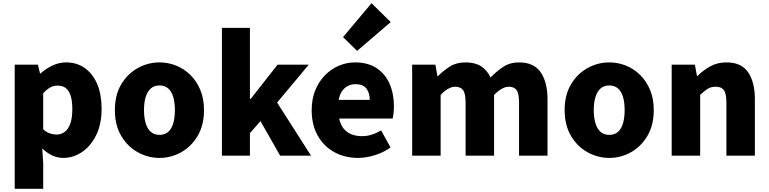

<svg xmlns="http://www.w3.org/2000/svg" viewBox="-20 -973 4804 1200"><path d="M72 207V-569H217L230 -514H233Q267 -544 308 -563.5Q349 -583 393 -583Q461 -583 511 -547Q561 -511 588 -446.5Q615 -382 615 -294Q615 -196 580.5 -127Q546 -58 491.5 -22Q437 14 376 14Q340 14 306.5 -1.5Q273 -17 244 -45L250 44V207ZM334 -132Q361 -132 383.5 -148Q406 -164 419 -199Q432 -234 432 -291Q432 -341 422 -373.5Q412 -406 392 -422Q372 -438 340 -438Q315 -438 294 -426.5Q273 -415 250 -390V-165Q271 -146 292.5 -139Q314 -132 334 -132Z M977 14Q905 14 841 -21.5Q777 -57 737.5 -124Q698 -191 698 -285Q698 -379 737.5 -445.5Q777 -512 841 -547.5Q905 -583 977 -583Q1031 -583 1081 -563Q1131 -543 1170 -504.5Q1209 -466 1232 -411Q1255 -356 1255 -285Q1255 -191 1215.5 -124Q1176 -57 1112.5 -21.5Q1049 14 977 14ZM977 -130Q1010 -130 1031.5 -149Q1053 -168 1063 -203Q1073 -238 1073 -285Q1073 -332 1063 -366.5Q1053 -401 1031.5 -420Q1010 -439 977 -439Q944 -439 922.5 -420Q901 -401 890.5 -366.5Q880 -332 880 -285Q880 -238 890.5 -203Q901 -168 922.5 -149Q944 -130 977 -130Z M1367 0V-799H1542V-355H1547L1715 -569H1910L1712 -332L1924 0H1731L1608 -216L1542 -141V0Z M2218 14Q2136 14 2070.5 -21.5Q2005 -57 1966.5 -124Q1928 -191 1928 -285Q1928 -354 1950.5 -409Q1973 -464 2011.5 -503Q2050 -542 2098.5 -562.5Q2147 -583 2198 -583Q2280 -583 2334 -547Q2388 -511 2415 -449Q2442 -387 2442 -309Q2442 -285 2439.5 -264Q2437 -243 2434 -232H2100Q2108 -193 2128 -169Q2148 -145 2177 -133.5Q2206 -122 2242 -122Q2273 -122 2302 -131Q2331 -140 2362 -158L2421 -51Q2377 -20 2322.5 -3Q2268 14 2218 14ZM2097 -349H2291Q2291 -391 2270.5 -419Q2250 -447 2201 -447Q2177 -447 2155.5 -436.5Q2134 -426 2118.5 -404.5Q2103 -383 2097 -349ZM2212 -655 2124 -741 2302 -953 2422 -835Z M2556 0V-569H2701L2714 -497H2717Q2752 -532 2792 -557.5Q2832 -583 2890 -583Q2949 -583 2986.5 -559Q3024 -535 3046 -489Q3083 -527 3125 -555Q3167 -583 3224 -583Q3317 -583 3359.5 -521Q3402 -459 3402 -352V0H3224V-330Q3224 -389 3208.5 -410Q3193 -431 3159 -431Q3140 -431 3117 -418.5Q3094 -406 3068 -380V0H2890V-330Q2890 -389 2874 -410Q2858 -431 2824 -431Q2805 -431 2782 -418.5Q2759 -406 2734 -380V0Z M3788 14Q3716 14 3652 -21.5Q3588 -57 3548.5 -124Q3509 -191 3509 -285Q3509 -379 3548.5 -445.5Q3588 -512 3652 -547.5Q3716 -583 3788 -583Q3842 -583 3892 -563Q3942 -543 3981 -504.5Q4020 -466 4043 -411Q4066 -356 4066 -285Q4066 -191 4026.5 -124Q3987 -57 3923.5 -21.5Q3860 14 3788 14ZM3788 -130Q3821 -130 3842.5 -149Q3864 -168 3874 -203Q3884 -238 3884 -285Q3884 -332 3874 -366.5Q3864 -401 3842.5 -420Q3821 -439 3788 -439Q3755 -439 3733.5 -420Q3712 -401 3701.5 -366.5Q3691 -332 3691 -285Q3691 -238 3701.5 -203Q3712 -168 3733.5 -149Q3755 -130 3788 -130Z M4178 0V-569H4323L4336 -498H4339Q4374 -533 4418.5 -558Q4463 -583 4521 -583Q4614 -583 4656 -521Q4698 -459 4698 -352V0H4520V-330Q4520 -389 4504 -410Q4488 -431 4454 -431Q4424 -431 4403 -418Q4382 -405 4356 -380V0Z"/></svg>

Font: Noto Sans JP Thin Black
Style: Regular
Weight: 900
Version: Version 2.004-H2;hotconv 1.0.118;makeotfexe 2.5.65603